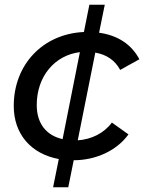

<svg xmlns="http://www.w3.org/2000/svg" viewBox="-20 -670 611 810"><path d="M308 -78 382 -448C429 -440 465 -416 487 -375L568 -420C534 -484 476 -521 398 -532L422 -650H357L334 -535C160 -527 38 -397 38 -223C38 -105 110 -21 228 1L204 120H268L291 6C385 6 473 -35 522 -103L452 -153C418 -107 365 -82 308 -78ZM135 -227C135 -348 211 -437 317 -450L244 -83C174 -99 135 -150 135 -227Z"/></svg>

Font: AWKNG-Font Medium
Style: Italic
Weight: 500
Italic angle: -11.3°
Designer: Awakening Church
Foundry: Awakening Church
Version: Version 1.700;PS 001.700;hotconv 1.0.88;makeotf.lib2.5.64775